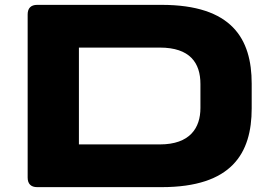

<svg xmlns="http://www.w3.org/2000/svg" viewBox="-20 -770 1118 790"><path d="M93.8 -710.9V-39.1C93.8 -13.7 107.4 0 132.8 0H644.5C933.6 0 1015.6 -138.7 1015.6 -324.2V-425.8C1015.6 -611.3 933.6 -750 644.5 -750H132.8C107.4 -750 93.8 -736.3 93.8 -710.9ZM304.7 -574.2H637.7C761.7 -574.2 804.7 -511.2 804.7 -424.3V-325.7C804.7 -243.7 761.7 -175.8 637.7 -175.8H304.7Z"/></svg>

Font: Gyrotrope Black
Style: Regular
Weight: 900
Designer: David Moles
Version: Version 1.003;Glyphs 3.3.1 (3343)